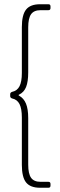

<svg xmlns="http://www.w3.org/2000/svg" viewBox="-20 -779 285 905"><path d="M83 -2V-225Q83 -267 72 -288.5Q61 -310 37 -315Q28 -318 28 -326V-335Q28 -343 37 -346Q61 -351 72 -372.5Q83 -394 83 -435V-651Q83 -709 103 -734Q123 -759 169 -759H208Q218 -759 218 -749V-741Q218 -731 208 -731H171Q140 -731 126.5 -712Q113 -693 113 -650V-438Q113 -394 103 -369Q93 -344 70 -333Q65 -331 70 -328Q92 -316 102.5 -290.5Q113 -265 113 -222V-3Q113 40 126.5 59Q140 78 171 78H208Q218 78 218 88V96Q218 106 208 106H169Q123 106 103 81Q83 56 83 -2Z"/></svg>

Font: Barlow Semi Condensed Thin
Style: Regular
Weight: 250
Width: 4
Designer: Jeremy Tribby
Foundry: Tribby Type
Version: Version 1.408